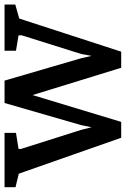

<svg xmlns="http://www.w3.org/2000/svg" viewBox="100 -656 540 823"><g transform="rotate(-90 369.5 -245.0)"><path d="M190 5 36 -434 -22 -448V-495H211V-446L142 -435V-425L224 -166L235 -122L244 -166L339 -495H435L531 -166L541 -122L549 -166L629 -421V-435L563 -446V-495H761V-449L701 -432L559 5H490L373 -375L258 5Z"/></g></svg>

Font: Faustina Medium
Style: Regular
Weight: 500
Designer: Alfonso Garcia
Foundry: http://www.omnibus-type.com
Version: Version 1.200